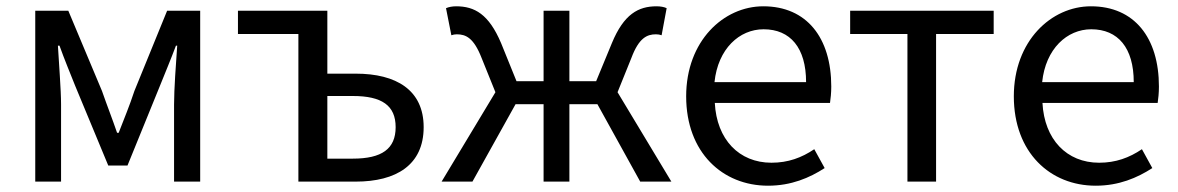

<svg xmlns="http://www.w3.org/2000/svg" viewBox="-20 -577 3744 610"><path d="M92 0H174V-245C174 -293 167 -376 164 -432H169C184 -390 203 -344 219 -304L324 -51H385L488 -304C504 -344 523 -389 539 -432H543C539 -376 533 -293 533 -245V0H616V-543H511L407 -288C392 -242 374 -199 357 -155H352C337 -199 320 -242 304 -288L197 -543H92Z M928 0H1110C1239 0 1326 -53 1326 -173C1326 -291 1239 -343 1110 -343H1020V-543H736V-469H928ZM1020 -73V-272H1101C1193 -272 1237 -242 1237 -173C1237 -104 1193 -73 1101 -73Z M1383 0H1481L1618 -246H1707V0H1789V-246H1878L2014 0H2113L1942 -284L1986 -393C2010 -457 2036 -468 2064 -468C2072 -468 2075 -467 2082 -465L2098 -551C2090 -555 2078 -557 2066 -557C2008 -557 1962 -532 1924 -440L1874 -319H1789V-543H1707V-319H1621L1572 -440C1533 -532 1488 -557 1429 -557C1418 -557 1406 -555 1397 -551L1414 -465C1421 -467 1424 -468 1431 -468C1460 -468 1485 -457 1510 -393L1554 -284Z M2420 13C2494 13 2552 -12 2600 -43L2567 -103C2527 -76 2484 -60 2431 -60C2328 -60 2257 -134 2251 -250H2617C2619 -263 2621 -282 2621 -302C2621 -457 2543 -557 2405 -557C2279 -557 2160 -447 2160 -271C2160 -92 2276 13 2420 13ZM2250 -316C2261 -422 2329 -484 2406 -484C2491 -484 2541 -425 2541 -316Z M2863 0H2954V-469H3137V-543H2681V-469H2863Z M3461 13C3535 13 3593 -12 3641 -43L3608 -103C3568 -76 3525 -60 3472 -60C3369 -60 3298 -134 3292 -250H3658C3660 -263 3662 -282 3662 -302C3662 -457 3584 -557 3446 -557C3320 -557 3201 -447 3201 -271C3201 -92 3317 13 3461 13ZM3291 -316C3302 -422 3370 -484 3447 -484C3532 -484 3582 -425 3582 -316Z"/></svg>

Font: Noto Sans JP
Style: Regular
Weight: 400
Designer: Ryoko NISHIZUKA  (kana, bopomofo & ideographs); Paul D. Hunt (Latin, Greek & Cyrillic); Sandoll Communications , Soo-you
Foundry: Adobe
Version: Version 2.002;hotconv 1.0.116;makeotfexe 2.5.65601